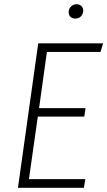

<svg xmlns="http://www.w3.org/2000/svg" viewBox="-20 -889 508 909"><path d="M468 -684 456 -643H202L165 -377H385L379 -337H159L117 -41H384L377 0H65L161 -684ZM305 -831Q305 -847 316 -858Q327 -869 343 -869Q356 -869 365 -860.5Q374 -852 374 -839Q374 -823 363.5 -812Q353 -801 336 -801Q322 -801 313.5 -809.5Q305 -818 305 -831Z"/></svg>

Font: Fira Sans Condensed ExtraLight
Style: Italic
Weight: 275
Width: 3
Italic angle: -8°
Designer: Carrois Corporate & Edenspiekermann AG
Foundry: Carrois Corporate GbR & Edenspiekermann AG
Version: Version 4.203